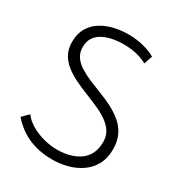

<svg xmlns="http://www.w3.org/2000/svg" viewBox="-172 -821 874 944"><g transform="rotate(30 265.0 -348.5)"><path d="M421 -624 437 -672Q414 -685 388.5 -693Q363 -701 337 -705Q311 -709 284 -709Q243 -709 203.5 -700Q164 -691 131.5 -671Q99 -651 79.5 -618Q60 -585 60 -538Q60 -499 76 -470Q92 -441 119 -420Q146 -399 180 -382.5Q214 -366 249.5 -352Q285 -338 319 -323Q353 -308 380 -289.5Q407 -271 423 -246.5Q439 -222 439 -188Q439 -148 424.5 -120Q410 -92 384.5 -75Q359 -58 326.5 -50Q294 -42 259 -42Q225 -42 187 -51.5Q149 -61 115 -80Q81 -99 60 -127L25 -92Q56 -56 93 -33Q130 -10 173 1Q216 12 263 12Q307 12 349 1Q391 -10 425 -33.5Q459 -57 479 -93.5Q499 -130 499 -180Q499 -226 483 -259.5Q467 -293 439.5 -316.5Q412 -340 378.5 -357.5Q345 -375 308.5 -389Q272 -403 238.5 -417Q205 -431 177.5 -448Q150 -465 134 -488Q118 -511 118 -543Q118 -576 133.5 -598Q149 -620 174.5 -632.5Q200 -645 229 -650Q258 -655 285 -655Q309 -655 332.5 -652Q356 -649 378.5 -642Q401 -635 421 -624Z"/></g></svg>

Font: Advent Pro
Style: Regular
Weight: 400
Designer: VivaRado, Andreas Kalpakidis
Foundry: VivaRado, Andreas Kalpakidis
Version: Version 3.000